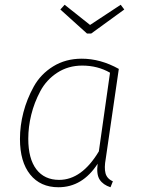

<svg xmlns="http://www.w3.org/2000/svg" viewBox="-20 -778 593 808"><path d="M488 -758 503 -738 364 -637H346L234 -738L252 -758L359 -673ZM324 -531Q403 -531 480 -488L425 -110Q418 -72 424 -49Q430 -26 455 -15L445 10Q414 0 399.5 -22Q385 -44 391 -89Q327 10 226 10Q150 10 107 -43.5Q64 -97 64 -193Q64 -249 78.5 -305Q93 -361 122 -413.5Q151 -466 203.5 -498.5Q256 -531 324 -531ZM326 -502Q267 -502 221 -472Q175 -442 149.5 -394Q124 -346 111.5 -295Q99 -244 99 -194Q99 -110 133 -65.5Q167 -21 229 -21Q324 -21 396 -141L443 -472Q391 -502 326 -502Z"/></svg>

Font: Fira Sans UltraLight
Style: Italic
Weight: 200
Italic angle: -8°
Designer: Carrois Corporate & Edenspiekermann AG
Foundry: Carrois Corporate GbR & Edenspiekermann AG
Version: Version 4.203;PS 004.203;hotconv 1.0.88;makeotf.lib2.5.64775